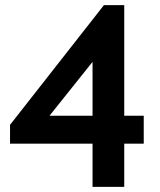

<svg xmlns="http://www.w3.org/2000/svg" viewBox="-20 -730 624 750"><path d="M341.5 0H465.3V-710H386L19.2 -242.3V-168.7H541.5V-278H128.5L145.5 -243L405.3 -568.2H341.5Z"/></svg>

Font: Tilda Sans VF
Style: Regular
Weight: 400
Designer: ParaType Ltd
Foundry: ParaType Ltd
Version: Version 1.010